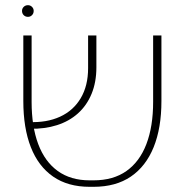

<svg xmlns="http://www.w3.org/2000/svg" viewBox="-20 -721 714 741"><path d="M326 0Q242 0 185 -39.5Q128 -79 99 -153Q70 -227 70 -331V-584H102V-328Q102 -233 127.5 -165Q153 -97 203 -61Q253 -25 326 -25H341Q417 -25 468 -61Q519 -97 545 -165Q571 -233 571 -328V-584H603V-331Q603 -227 573 -153Q543 -79 485 -39.5Q427 0 341 0ZM96 -224 92 -250Q160 -247 211.5 -270.5Q263 -294 291.5 -342Q320 -390 320 -458V-584H352V-461Q352 -404 333.5 -359Q315 -314 281 -283.5Q247 -253 200 -238Q153 -223 96 -224ZM88 -656Q78 -656 71.5 -662.5Q65 -669 65 -679Q65 -688 71.5 -694.5Q78 -701 88 -701Q97 -701 103.5 -694.5Q110 -688 110 -679Q110 -669 103.5 -662.5Q97 -656 88 -656Z"/></svg>

Font: Noto Sans Hebrew Light
Style: Regular
Weight: 100
Version: Version 3.000